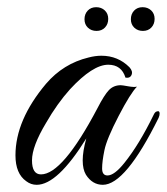

<svg xmlns="http://www.w3.org/2000/svg" viewBox="-20 -512 464 534"><path d="M279 -24Q298 -24 326 -59Q367 -110 407 -192Q411 -201 416 -202Q424 -205 424 -196Q424 -191 421 -184Q329 2 266 2Q237 2 219 -26Q210 -41 210 -66Q210 -91 220 -127Q140 2 82 2Q66 2 53 -8Q23 -29 23 -80Q23 -178 108 -279Q156 -335 226 -352Q245 -357 262 -357Q308 -357 340 -325Q350 -314 346 -304Q342 -294 329 -296Q318 -332 281 -332Q238 -332 175 -264Q139 -224 108 -170Q69 -105 69 -66Q69 -27 94 -27Q154 -27 251 -211Q270 -248 283 -261.5Q296 -275 316 -275Q320 -275 336.5 -272Q353 -269 361 -271Q343 -253 310 -189.5Q277 -126 270.5 -94.5Q264 -63 264 -43.5Q264 -24 279 -24ZM376.5 -492Q391 -492 400.5 -483Q410 -474 410 -459.5Q410 -445 401 -435.5Q392 -426 377.5 -426Q363 -426 353.5 -435Q344 -444 344 -458.5Q344 -473 353 -482.5Q362 -492 376.5 -492ZM247.5 -492Q262 -492 271.5 -483Q281 -474 281 -459.5Q281 -445 272 -435.5Q263 -426 248.5 -426Q234 -426 224.5 -435Q215 -444 215 -458.5Q215 -473 224 -482.5Q233 -492 247.5 -492Z"/></svg>

Font: Great Vibes
Style: Regular
Weight: 400
Designer: Robert E. Leuschke
Foundry: Robert E. Leuschke
Version: Version 1.001